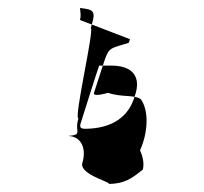

<svg xmlns="http://www.w3.org/2000/svg" viewBox="-20 -478 510 480"><path d="M180 -458C217 -454 220 -450 207 -408C216 -403 164 -182 176 -182C165 -146 189 -142 150 -138C182 -138 197 -108 186 -71C176 -39 278 -18 246 -18C293 -18 309 -32 337 -54C341 -68 337 -88 330 -102C350 -146 353 -201 332 -230C315 -242 285 -234 250 -246C250 -246 211 -234 215 -246C215 -246 237 -314 241 -326C253 -362 259 -357 302 -371L305 -380L180 -428C183 -439 181 -446 180 -458ZM183 -174C183 -174 227 -314 228 -314H255C312 -315 334 -286 317 -238C302 -186 261 -157 194 -156C180 -156 178 -160 183 -174Z"/></svg>

Font: Zinc
Style: Obl
Weight: 400
Version: Version 1